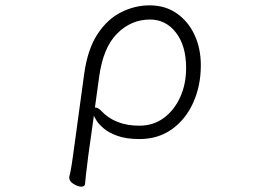

<svg xmlns="http://www.w3.org/2000/svg" viewBox="-20 -504 1040 718"><path d="M239 158Q244 138 248 112.5Q252 87 254 71L295 -229Q308 -321 345 -377Q382 -433 433.5 -458.5Q485 -484 539 -484Q598 -484 641 -454Q684 -424 707.5 -373.5Q731 -323 731 -260Q731 -183 702.5 -120Q674 -57 622.5 -20.5Q571 16 502 16Q452 16 419 4Q386 -8 367 -24.5Q348 -41 340 -54.5Q332 -68 331 -71L310 79Q309 88 306.5 108Q304 128 301.5 149Q299 170 298 184Q297 194 284 194Q271 194 255 184Q239 174 239 161ZM337 -102Q346 -102 358 -90Q410 -34 501 -34Q553 -34 592 -62.5Q631 -91 653.5 -140Q676 -189 676 -250Q676 -333 638 -382Q600 -431 541 -431Q471 -431 418.5 -379Q366 -327 351 -218L335 -102Z"/></svg>

Font: Moon Stars Kai HW Light
Style: Regular
Weight: 300
Designer: GuiWonder
Version: Version 1.101